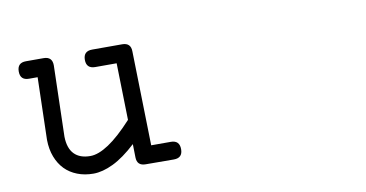

<svg xmlns="http://www.w3.org/2000/svg" viewBox="-52 -545 1308 687"><g transform="rotate(-10 602.0 -202.0)"><path d="M70.8 -357.9Q39.1 -357.9 39.1 -389.6Q39.1 -421.4 70.8 -421.4H134.8Q166.5 -421.4 166.5 -389.6L159.7 -131.3Q160.6 -89.4 180.9 -68.4Q201.2 -47.4 239.3 -47.4Q268.6 -47.4 306.9 -72.8Q345.2 -98.1 394 -151.4L389.2 -357.9H311.5Q279.3 -357.9 279.3 -389.6Q279.3 -421.4 311.5 -421.4H420.4Q452.1 -421.4 452.1 -389.6L460 -47.4H531.2Q563 -47.4 563 -15.1Q563 16.6 531.2 16.6L428.7 16.1Q397.5 16.1 397 -14.6L396 -63Q350.6 -21 311.5 -2.2Q272.5 16.6 239.3 16.6Q207.5 16.6 181.2 6.3Q154.8 -3.9 136.2 -22.9Q117.7 -42 107.2 -69.3Q96.7 -96.7 96.2 -130.9L102.1 -357.9Z"/></g></svg>

Font: Erica Type
Style: Italic
Weight: 400
Monospace: yes
Designer: Peter Wiegel
Foundry: Peter Wiegel
Version: Version 1.000 2010 initial release